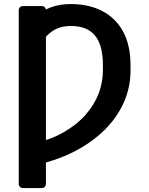

<svg xmlns="http://www.w3.org/2000/svg" viewBox="-20 -742 749 965"><path d="M74.2 182.5V-691.1Q74.2 -699.6 80.3 -705.6Q86.3 -711.6 95.2 -711.6H190.3Q198.2 -711.6 203.8 -706.7Q209.5 -701.7 210.6 -694.2Q227.3 -702.4 239 -706.3Q281.6 -721.6 335.9 -721.6Q426.8 -721.6 494.3 -686.4Q561.8 -651.3 599.1 -582.7Q636 -513.8 636 -413.4V-387.8Q636 -302.6 601.9 -226.2Q567.1 -148.8 503.2 -86.6Q437.9 -23.1 349.1 21.7Q285.2 54 210.9 74.6V182.5Q210.9 191.1 204.9 197.1Q198.9 203.1 190.3 203.1H95.2Q86.3 203.1 80.3 197.1Q74.2 191.1 74.2 182.5ZM301.8 -78.5Q368.3 -116.8 410.9 -165.8Q453.8 -215.2 475.9 -272Q497.2 -329.5 497.2 -387.8V-414.8Q497.2 -458.5 489.3 -494Q481.2 -529.8 463.1 -556.1Q443.9 -582.7 413.7 -596.9Q381.7 -611.5 335.9 -611.5Q290.1 -611.5 256.4 -593.4Q230.1 -578.8 210.9 -557.2V-38Q260.7 -54.3 301.8 -78.5Z"/></svg>

Font: DeltaSans SemiBold
Style: Regular
Weight: 600
Designer: Rasmus Andersson
Foundry: rsms
Version: Version 3.012